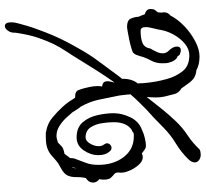

<svg xmlns="http://www.w3.org/2000/svg" viewBox="-48 -607 848 792"><g transform="rotate(90 376.0 -211.0)"><path d="M74 148Q74 148 77.5 134Q81 120 87 100Q93 80 99 64Q113 25 125.5 -4.5Q138 -34 153.5 -63.5Q169 -93 191 -131Q206 -156 218.5 -174Q231 -192 244 -209Q257 -226 273 -248Q281 -259 289 -270Q297 -281 306 -292L305 -293Q305 -332 324 -355Q324 -361 323.5 -367Q323 -373 323 -378Q319 -429 306 -475Q296 -512 274 -540Q252 -568 208 -568Q183 -568 161 -550Q139 -532 124 -505.5Q109 -479 104 -453Q102 -440 98 -424.5Q94 -409 92 -395V-387Q92 -367 107 -367Q139 -367 157.5 -375Q176 -383 180 -406Q180 -408 182.5 -411.5Q185 -415 186 -417Q191 -426 195.5 -436.5Q200 -447 200 -458Q200 -469 193 -479Q172 -499 172 -517Q172 -533 188 -533Q194 -533 206 -528Q210 -525 211 -520Q219 -518 226 -510Q233 -502 237 -488Q240 -481 240.5 -472Q241 -463 241 -455Q241 -430 229 -408.5Q217 -387 211 -363Q209 -356 206 -348.5Q203 -341 197 -336Q193 -333 177.5 -328.5Q162 -324 143 -320Q124 -316 109 -313.5Q94 -311 92 -311Q64 -311 57 -326Q50 -341 49 -359Q44 -369 39 -384Q30 -386 23.5 -392Q17 -398 17 -409Q17 -420 21.5 -426.5Q26 -433 30 -437L31 -438Q31 -442 31.5 -446Q32 -450 32 -454Q31 -457 31 -460Q31 -463 31 -465Q31 -480 44 -490Q60 -521 88.5 -548Q117 -575 150.5 -592.5Q184 -610 213 -610Q247 -610 270 -597Q284 -596 297.5 -589.5Q311 -583 327 -560Q331 -555 335 -549Q339 -543 344 -536Q364 -524 368 -506Q372 -488 378 -467Q382 -450 382 -431Q382 -422 381.5 -412.5Q381 -403 380 -392Q405 -424 429.5 -454.5Q454 -485 478 -510Q505 -539 537.5 -560.5Q570 -582 596 -610Q601 -613 607 -614Q613 -615 618 -615Q631 -615 640.5 -608Q650 -601 650 -590Q650 -577 635 -562Q606 -533 570.5 -511.5Q535 -490 506 -461Q484 -439 466.5 -422.5Q449 -406 432 -391Q417 -376 401.5 -360.5Q386 -345 369 -325Q370 -311 371.5 -299Q373 -287 374 -279Q383 -232 391.5 -193.5Q400 -155 420 -120Q426 -113 431.5 -104.5Q437 -96 443 -86Q454 -73 467 -59Q481 -44 500 -32Q519 -20 541 -20Q547 -20 554 -22Q561 -24 568 -26Q576 -34 584 -41.5Q592 -49 614 -53L617 -56Q620 -61 624 -66Q628 -71 632 -76Q632 -81 632.5 -86Q633 -91 634 -94Q644 -122 652 -142Q660 -162 660 -193Q660 -255 628 -297Q596 -339 543 -339Q539 -339 535 -339Q531 -339 527 -337L525 -335Q521 -332 517 -331Q484 -310 484 -256Q484 -236 488 -208.5Q492 -181 505.5 -160.5Q519 -140 547 -140Q561 -140 572 -158Q583 -176 583 -194Q583 -208 576 -216Q571 -223 571 -228Q571 -236 577 -241.5Q583 -247 590 -247Q598 -247 604 -240Q620 -223 620 -193Q620 -161 600 -132Q580 -103 547 -103Q506 -103 484.5 -128Q463 -153 455 -189Q447 -225 447 -256Q447 -289 463.5 -324Q480 -359 514 -372Q530 -380 549.5 -384.5Q569 -389 581 -389Q589 -389 596 -384.5Q603 -380 609 -375L613 -372Q620 -376 628 -376Q645 -376 660.5 -358.5Q676 -341 685 -318.5Q694 -296 692 -280Q690 -265 697.5 -259Q705 -253 713 -244.5Q721 -236 721 -215Q721 -211 720.5 -206Q720 -201 719 -196H720Q725 -192 729 -186Q733 -180 733 -172Q733 -160 727.5 -153Q722 -146 717 -143L714 -140Q710 -120 710.5 -101.5Q711 -83 704.5 -67Q698 -51 673 -38Q653 -28 641 -17Q629 -6 618 3Q607 12 590.5 18Q574 24 545 24H533Q528 25 524 23Q491 18 466.5 -2Q442 -22 422 -44L420 -46Q409 -58 400 -71Q391 -84 383 -97H378Q371 -97 365 -98.5Q359 -100 354 -106Q352 -109 347.5 -122.5Q343 -136 339 -155Q335 -174 335 -190Q335 -195 335.5 -199.5Q336 -204 337 -208Q324 -210 319.5 -215.5Q315 -221 315 -229Q315 -235 316.5 -242Q318 -249 320 -257V-259Q295 -224 269 -183Q243 -142 226 -114Q209 -86 192 -60.5Q175 -35 161 -7Q148 21 137 52.5Q126 84 119 124L115 148Q116 168 106.5 180.5Q97 193 88 193Q72 193 72 167Q72 162 72.5 157.5Q73 153 74 148ZM669 -83Q672 -87 673 -92Q674 -97 675 -103Q671 -93 669 -83Z"/></g></svg>

Font: Are You Serious
Style: Regular
Weight: 400
Designer: Robert E. Leuschke
Foundry: Robert E. Leuschke
Version: Version 1.100